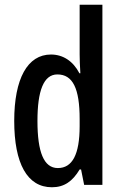

<svg xmlns="http://www.w3.org/2000/svg" viewBox="-20 -780 513 810"><path d="M199 10C251 10 286 -15 316 -65H322L335 0H412V-760H316V-550C316 -529 317 -504 319 -471H315C288 -523 245 -550 195 -550C96 -550 40 -448 40 -270C40 -90 95 10 199 10ZM224 -71C165 -71 138 -138 138 -270C138 -397 164 -466 222 -466C287 -466 316 -407 316 -278V-248C316 -128 285 -71 224 -71Z"/></svg>

Font: Noto Sans Myanmar UI ExtraCondensed Medium
Style: Regular
Weight: 500
Width: 2
Designer: Monotype Design Team
Foundry: Monotype Imaging Inc.
Version: Version 2.103